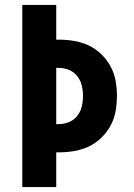

<svg xmlns="http://www.w3.org/2000/svg" viewBox="-20 -755 540 775"><path d="M70 0V-735H207V-595H216Q247 -595 278 -590Q309 -585 337 -572Q365 -559 388 -537Q411 -515 426 -487.5Q441 -460 446.5 -429.5Q452 -399 452 -368Q452 -336 446.5 -305.5Q441 -275 426 -247.5Q411 -220 388 -198Q365 -176 337 -163Q309 -150 278 -145Q247 -140 216 -140H207V0ZM216 -254Q238 -254 258 -262Q278 -270 291.5 -287Q305 -304 310 -325Q315 -346 315 -368Q315 -389 310 -410Q305 -431 291.5 -448Q278 -465 258 -473Q238 -481 216 -481H207V-254Z"/></svg>

Font: Iosevka SS04 Heavy
Style: Regular
Weight: 900
Monospace: yes
Designer: Belleve Invis
Foundry: Belleve Invis
Version: Version 19.0.0; ttfautohint (v1.8.4)